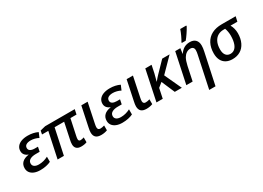

<svg xmlns="http://www.w3.org/2000/svg" viewBox="-18 -1761 4054 2963"><g transform="rotate(-30 2009.5 -279.0)"><path d="M24.9 -136.7Q24.9 -199.7 64.9 -238.3Q105 -276.9 182.6 -288.1V-291Q143.1 -305.2 121.6 -332.5Q100.1 -359.9 100.1 -398.9Q100.1 -445.3 126.5 -479.2Q152.8 -513.2 201.4 -531.5Q250 -549.8 316.4 -549.8Q415 -549.8 493.2 -512.2L457.5 -427.7Q428.2 -444.3 390.9 -453.9Q353.5 -463.4 321.8 -463.4Q268.6 -463.4 239 -444.8Q209.5 -426.3 209.5 -389.6Q209.5 -356 238 -339.4Q266.6 -322.8 315.4 -322.8H370.1L353.5 -241.7H285.2Q219.2 -241.7 180.4 -219.2Q141.6 -196.8 141.6 -152.3Q141.6 -116.7 169.7 -97.2Q197.8 -77.6 248 -77.6Q331.5 -77.6 412.6 -119.6V-28.8Q376.5 -10.7 327.9 -0.5Q279.3 9.8 223.6 9.8Q162.6 9.8 117.9 -8.1Q73.2 -25.9 49.1 -58.8Q24.9 -91.8 24.9 -136.7Z M842.3 -90.3Q842.3 -126 852.5 -169.9L912.6 -454.6H742.7L646 0H533.7L630.4 -454.6H518.6L530.8 -518.1L624 -541H1151.4L1133.3 -454.6H1024.4L963.9 -169.9Q957 -139.2 957 -116.2Q957 -99.6 965.6 -90.3Q974.1 -81.1 990.2 -81.1Q1017.6 -81.1 1053.2 -93.8V-7.8Q1012.2 9.8 951.7 9.8Q897.9 9.8 870.1 -16.1Q842.3 -42 842.3 -90.3Z M1183.1 -105Q1183.1 -137.7 1195.3 -192.4L1268.6 -541H1380.9L1308.6 -193.4Q1299.8 -153.3 1299.8 -131.3Q1299.8 -107.4 1311.3 -95.2Q1322.8 -83 1345.2 -83Q1378.4 -83 1418 -95.7V-9.8Q1368.2 9.8 1308.6 9.8Q1244.6 9.8 1213.9 -19Q1183.1 -47.9 1183.1 -105Z M1487.3 -136.7Q1487.3 -199.7 1527.3 -238.3Q1567.4 -276.9 1645 -288.1V-291Q1605.5 -305.2 1584 -332.5Q1562.5 -359.9 1562.5 -398.9Q1562.5 -445.3 1588.9 -479.2Q1615.2 -513.2 1663.8 -531.5Q1712.4 -549.8 1778.8 -549.8Q1877.4 -549.8 1955.6 -512.2L1919.9 -427.7Q1890.6 -444.3 1853.3 -453.9Q1815.9 -463.4 1784.2 -463.4Q1731 -463.4 1701.4 -444.8Q1671.9 -426.3 1671.9 -389.6Q1671.9 -356 1700.4 -339.4Q1729 -322.8 1777.8 -322.8H1832.5L1815.9 -241.7H1747.6Q1681.6 -241.7 1642.8 -219.2Q1604 -196.8 1604 -152.3Q1604 -116.7 1632.1 -97.2Q1660.2 -77.6 1710.4 -77.6Q1793.9 -77.6 1875 -119.6V-28.8Q1838.9 -10.7 1790.3 -0.5Q1741.7 9.8 1686 9.8Q1625 9.8 1580.3 -8.1Q1535.6 -25.9 1511.5 -58.8Q1487.3 -91.8 1487.3 -136.7Z M1990.7 -105Q1990.7 -137.7 2002.9 -192.4L2076.2 -541H2188.5L2116.2 -193.4Q2107.4 -153.3 2107.4 -131.3Q2107.4 -107.4 2118.9 -95.2Q2130.4 -83 2152.8 -83Q2186 -83 2225.6 -95.7V-9.8Q2175.8 9.8 2116.2 9.8Q2052.2 9.8 2021.5 -19Q1990.7 -47.9 1990.7 -105Z M2408.7 -541H2520.5L2492.2 -404.8Q2482.9 -363.3 2458 -275.9H2460.9Q2494.6 -318.4 2527.3 -352.5L2710 -541H2841.8L2607.4 -302.2L2747.6 0H2621.6L2520.5 -235.4L2443.8 -173.8L2407.2 0H2295.4Z M3225.1 -394.5Q3225.1 -425.3 3208.7 -441.9Q3192.4 -458.5 3161.1 -458.5Q3124 -458.5 3091.8 -437.7Q3059.6 -417 3037.1 -378.4Q3010.7 -332.5 2992.7 -250L2939.9 0H2827.6L2941.9 -541H3032.7L3020.5 -447.3H3023.4Q3057.1 -499.5 3101.6 -524.7Q3146 -549.8 3203.6 -549.8Q3269 -549.8 3304.2 -513.9Q3339.4 -478 3339.4 -412.6Q3339.4 -369.1 3327.1 -313L3209 240.2H3096.7L3215.8 -321.3Q3225.1 -361.8 3225.1 -394.5ZM3179.7 -797.9H3287.1V-784.2Q3262.2 -738.3 3228.5 -688Q3194.8 -637.7 3162.6 -599.1H3093.3V-611.3Q3114.7 -645.5 3139.6 -699.2Q3164.6 -752.9 3179.7 -797.9Z M3438.5 -210.4Q3438.5 -313.5 3478.5 -388.9Q3518.6 -464.4 3593.3 -502.9Q3666.5 -541 3769 -541H4019L3999.5 -454.6H3877.4Q3896.5 -423.8 3907.2 -381.8Q3918 -339.8 3918 -297.9Q3918 -203.1 3883.5 -131.6Q3849.1 -60.1 3787.1 -24.4Q3729 9.8 3649.4 9.8Q3583 9.8 3535.6 -16.4Q3488.3 -42.5 3463.4 -92Q3438.5 -141.6 3438.5 -210.4ZM3781.7 -171.4Q3804.7 -231.4 3804.7 -322.3Q3804.7 -355 3798.6 -390.1Q3792.5 -425.3 3781.2 -454.6H3752.9Q3694.3 -454.6 3651.4 -429.2Q3608.4 -403.8 3583.5 -356Q3553.7 -299.3 3553.7 -216.8Q3553.7 -149.9 3582 -113.8Q3610.4 -77.6 3661.6 -77.6Q3703.1 -77.6 3733.4 -101.3Q3763.7 -125 3781.7 -171.4Z"/></g></svg>

Font: Viking Open Sans Light
Style: Bold Italic
Weight: 600
Italic angle: -12°
Foundry: Ascender Corporation
Version: Version 2.000